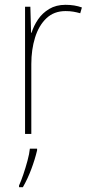

<svg xmlns="http://www.w3.org/2000/svg" viewBox="-20 -607 374 797"><path d="M252 -587Q290 -587 320 -576L313 -552Q299 -556 284.5 -558.5Q270 -561 252 -561Q204 -561 172.5 -531Q141 -501 125.5 -451Q110 -401 110 -341V-51H84V-579H106L109 -471H111Q120 -500 138 -526.5Q156 -553 184.5 -570Q213 -587 252 -587ZM134 17Q125 55 110 95Q95 135 75 170H59V163Q67 146 76.5 118Q86 90 94 60.5Q102 31 104 10H134Z"/></svg>

Font: Noto Sans Tamil UI SemiCondensed Thin
Style: Regular
Weight: 100
Width: 4
Designer: Jelle Bosma - Monotype Design Team
Foundry: Monotype Imaging Inc.
Version: Version 2.004; ttfautohint (v1.8.4.7-5d5b)